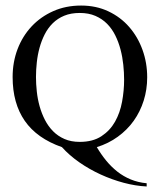

<svg xmlns="http://www.w3.org/2000/svg" viewBox="-20 -530 584 698"><path d="M515.1 -249Q515.1 -204.6 502.4 -164.3Q489.7 -124 466.1 -90.8Q442.4 -57.6 408.4 -33Q374.5 -8.3 332 4.9Q347.2 30.8 365.7 53.5Q384.3 76.2 406.5 93.8Q428.7 111.3 455.3 122.3Q481.9 133.3 513.2 136.2V147.9Q472.7 146 429.7 134.5Q386.7 123 345.7 104.2Q304.7 85.4 268.3 60.1Q231.9 34.7 205.1 4.9Q114.3 -26.9 70.1 -90.6Q25.9 -154.3 25.9 -250Q25.9 -304.2 43.9 -351.6Q62 -398.9 95 -434.1Q127.9 -469.2 173.6 -489.5Q219.2 -509.8 274.9 -509.8Q329.6 -509.8 374 -488.8Q418.5 -467.8 449.7 -431.9Q481 -396 498 -348.9Q515.1 -301.8 515.1 -249ZM431.2 -240.2Q431.2 -266.6 428.2 -294.7Q425.3 -322.8 418.2 -349.9Q411.1 -377 399.2 -401.1Q387.2 -425.3 369.4 -443.4Q351.6 -461.4 326.9 -472.2Q302.2 -482.9 270 -482.9Q237.8 -482.9 213.6 -472.9Q189.5 -462.9 171.9 -445.6Q154.3 -428.2 142.6 -405.3Q130.9 -382.3 123.8 -356.4Q116.7 -330.6 113.8 -303.2Q110.8 -275.9 110.8 -250Q110.8 -224.6 113.8 -197.3Q116.7 -169.9 124 -143.8Q131.3 -117.7 143.3 -94.2Q155.3 -70.8 172.9 -53Q190.4 -35.2 214.4 -24.7Q238.3 -14.2 270 -14.2Q317.4 -14.2 348.6 -34.7Q379.9 -55.2 398.2 -87.6Q416.5 -120.1 423.8 -160.4Q431.2 -200.7 431.2 -240.2Z"/></svg>

Font: Scheherazade Rohingya
Style: Regular
Weight: 400
Designer: SIL International
Foundry: SIL International
Version: Version 2.000 (build 440/429)